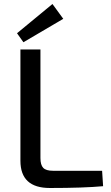

<svg xmlns="http://www.w3.org/2000/svg" viewBox="-20 -937 555 959"><path d="M296 -843 97 -726 65 -771 242 -917ZM182 -690V-148Q182 -113 196 -98.5Q210 -84 245 -84H490L495 -7Q398 2 229 2Q82 2 82 -134V-690Z"/></svg>

Font: Exo 2.0 Medium
Style: Regular
Weight: 500
Designer: Natanael Gama
Version: Version 1.001;PS 001.001;hotconv 1.0.70;makeotf.lib2.5.58329